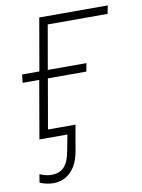

<svg xmlns="http://www.w3.org/2000/svg" viewBox="-82 -577 614 831"><g transform="rotate(-10 225.0 -161.5)"><path d="M32 148 26 184C45 193 67 197 85 197C147 197 190 153 203 78L223 -36H102L140 -254H309L316 -290H146L180 -484H443L450 -520H149L109 -290H33L29 -254H102L58 0H181L168 68C157 132 132 160 84 160C67 160 52 157 32 148Z"/></g></svg>

Font: Fixel Display 20240404 ExLight
Style: Italic
Weight: 200
Italic angle: -10°
Designer: AlfaBravo + MacPaw
Foundry: Kyrylo Tkachov, Marchela Mozhyna, Serhii Makarenko, Maria Weinstein, Zakhar Kryvoshyya
Version: Version 1.211;Glyphs 3.2 (3225)